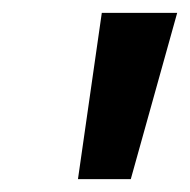

<svg xmlns="http://www.w3.org/2000/svg" viewBox="-20 -734 295 298"><path d="M101 -456H183L255 -714H138Z"/></svg>

Font: Noto Sans SemiCondensed SemiBold
Style: Italic
Weight: 600
Width: 4
Italic angle: -12°
Designer: Monotype Design Team
Foundry: Monotype Imaging Inc.
Version: Version 2.013